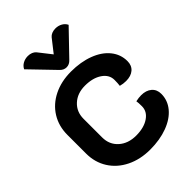

<svg xmlns="http://www.w3.org/2000/svg" viewBox="-276 -1103 1239 1239"><g transform="rotate(-45 343.0 -484.0)"><path d="M35 -266V-436Q35 -516 73.5 -578Q112 -640 181.5 -674.5Q251 -709 340 -709Q429 -709 499 -682.5Q569 -656 607.5 -608Q646 -560 646 -499Q646 -459 620 -436.5Q594 -414 549 -414Q523 -414 498 -421Q501 -442 501 -472Q501 -520 456 -550.5Q411 -581 340 -581Q270 -581 226 -540.5Q182 -500 182 -436V-266Q182 -201 227.5 -160Q273 -119 346 -119Q417 -119 461.5 -149Q506 -179 506 -227Q506 -260 503 -275Q530 -281 552 -281Q597 -281 624 -258Q651 -235 651 -195Q651 -136 612.5 -89.5Q574 -43 504.5 -17Q435 9 346 9Q256 9 185 -26Q114 -61 74.5 -123.5Q35 -186 35 -266ZM409 -954Q418 -965 433 -971Q448 -977 466 -977Q491 -977 512 -965.5Q533 -954 543 -933L386 -770Q366 -748 340 -748Q314 -748 294 -770L137 -933Q147 -954 168 -965.5Q189 -977 214 -977Q232 -977 247 -971Q262 -965 271 -954L340 -866Z"/></g></svg>

Font: K2D ExtraBold
Style: Regular
Weight: 800
Designer: Katatrad Aksorn Co.,Ltd.
Foundry: Cadson Demak Co.,Ltd.
Version: Version 1.000; ttfautohint (v1.6)